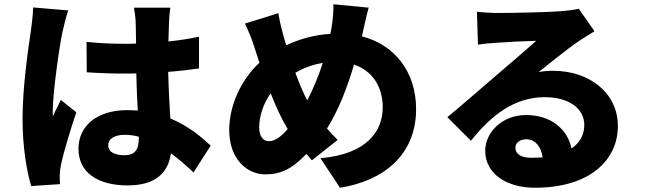

<svg xmlns="http://www.w3.org/2000/svg" viewBox="-20 -823 3040 903"><path d="M136 -788C135 -751 129 -706 125 -676C114 -603 86 -417 86 -265C86 -131 106 -15 127 52L262 43C261 27 261 9 261 -2C261 -12 264 -35 267 -49C279 -106 309 -206 339 -295L266 -353C253 -324 241 -305 229 -276C228 -280 228 -296 228 -299C228 -391 262 -622 274 -673C278 -691 292 -752 301 -774ZM633 -173C633 -119 614 -93 566 -93C524 -93 489 -105 489 -140C489 -171 520 -189 566 -189C589 -189 611 -186 633 -180ZM971 -138C927 -179 866 -231 781 -266C778 -324 773 -395 771 -485C823 -489 872 -495 916 -501V-650C871 -641 822 -633 772 -628C773 -669 774 -702 775 -721C776 -743 778 -768 781 -787H610C614 -766 618 -734 618 -719C619 -701 619 -664 620 -618C601 -617 583 -617 564 -617C504 -617 445 -620 387 -626L388 -483C447 -479 506 -477 565 -477C583 -477 602 -477 621 -478C622 -416 625 -355 628 -303C612 -304 595 -305 578 -305C440 -305 349 -234 349 -123C349 -11 441 49 580 49C710 49 771 -9 784 -102C818 -77 853 -47 890 -12Z M1245 -159C1215 -159 1199 -185 1199 -224C1199 -276 1218 -335 1253 -384C1278 -320 1305 -263 1333 -216C1302 -180 1273 -159 1245 -159ZM1498 -527C1479 -468 1454 -406 1425 -351C1406 -386 1387 -432 1369 -481C1406 -502 1448 -519 1498 -527ZM1687 -674C1694 -702 1705 -758 1714 -787L1548 -803C1549 -779 1546 -732 1540 -698C1538 -687 1536 -676 1534 -664C1464 -659 1396 -643 1326 -610C1321 -628 1316 -645 1311 -662C1303 -692 1295 -725 1289 -761L1132 -712C1152 -670 1164 -640 1176 -602C1184 -577 1192 -552 1200 -528C1112 -446 1058 -325 1058 -211C1058 -76 1141 -3 1227 -3C1300 -3 1352 -27 1421 -99L1447 -69L1568 -165C1551 -181 1534 -200 1518 -219C1572 -304 1613 -411 1645 -519C1730 -491 1780 -417 1780 -318C1780 -211 1711 -98 1487 -79L1579 60C1782 28 1937 -93 1937 -310C1937 -486 1835 -613 1682 -652Z M2480 -81C2430 -81 2404 -98 2404 -129C2404 -149 2423 -168 2455 -168C2496 -168 2525 -135 2532 -83C2515 -82 2498 -81 2480 -81ZM2702 -782C2689 -778 2661 -774 2614 -770C2555 -765 2377 -762 2324 -762C2291 -762 2254 -764 2223 -768L2228 -613C2252 -617 2287 -620 2317 -622C2370 -626 2452 -630 2502 -631C2454 -588 2373 -519 2318 -472C2260 -423 2147 -323 2084 -272L2195 -161C2288 -278 2397 -366 2542 -366C2651 -366 2728 -316 2728 -235C2728 -190 2708 -152 2668 -125C2649 -215 2572 -282 2454 -282C2342 -282 2262 -201 2262 -114C2262 -5 2364 60 2495 60C2760 60 2886 -75 2886 -230C2886 -386 2752 -490 2582 -490C2558 -490 2539 -489 2513 -484C2567 -526 2644 -590 2700 -628C2725 -645 2750 -660 2776 -676Z"/></svg>

Font: Noto Sans CJK Black
Style: Bold
Weight: 900
Designer: Ryoko NISHIZUKA (kana & ideographs); Paul D. Hunt (Latin, Greek & Cyrillic); Wenlong ZHANG (bopomofo); Sandoll Communica
Foundry: Adobe Systems Incorporated
Version: Version 1.000;PS 1;hotconv 1.0.78;makeotf.lib2.5.61930